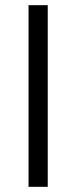

<svg xmlns="http://www.w3.org/2000/svg" viewBox="-20 -720 294 740"><path d="M90 -700H164V0H90Z"/></svg>

Font: Bai Jamjuree
Style: Regular
Weight: 400
Designer: Katatrad Aksorn Co.,Ltd.
Foundry: Cadson Demak Co.,Ltd.
Version: Version 1.000; ttfautohint (v1.6)